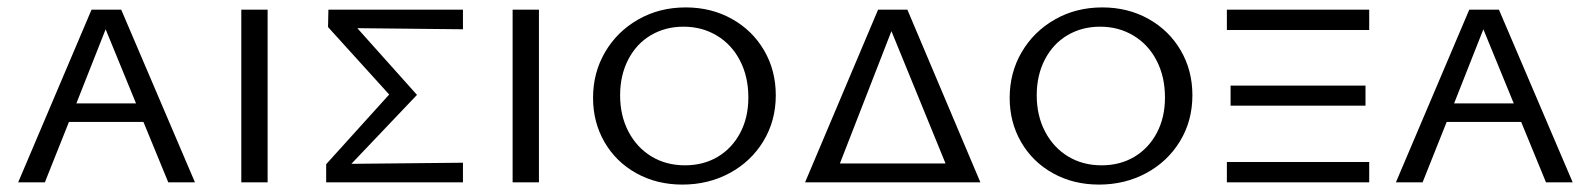

<svg xmlns="http://www.w3.org/2000/svg" viewBox="-20 -492 4292 518"><path d="M367 -163H166L101 0H29L227 -466H307L506 0H434ZM347 -213 265 -413 186 -213Z M631 -466H702V0H631Z M1229 -413 944 -416 1105 -236 928 -50 1229 -53V0H860V-49L1030 -237L865 -419L866 -466H1229Z M1363 -466H1434V0H1363Z M1580 -228Q1580 -296 1612.5 -351.5Q1645 -407 1702 -439.5Q1759 -472 1830 -472Q1899 -472 1954.5 -441Q2010 -410 2041.5 -356Q2073 -302 2073 -235Q2073 -166 2039.5 -111Q2006 -56 1948.5 -25Q1891 6 1821 6Q1752 6 1697 -24.5Q1642 -55 1611 -108.5Q1580 -162 1580 -228ZM1999 -229Q1999 -285 1976.5 -328.5Q1954 -372 1914 -396Q1874 -420 1824 -420Q1775 -420 1736 -397Q1697 -374 1675 -331.5Q1653 -289 1653 -235Q1653 -180 1675.5 -137Q1698 -94 1737.5 -70Q1777 -46 1828 -46Q1878 -46 1916.5 -69Q1955 -92 1977 -133.5Q1999 -175 1999 -229Z M2625 0H2152L2349 -466H2428ZM2531 -51 2385 -408 2246 -51Z M2704 -228Q2704 -296 2736.5 -351.5Q2769 -407 2826 -439.5Q2883 -472 2954 -472Q3023 -472 3078.5 -441Q3134 -410 3165.5 -356Q3197 -302 3197 -235Q3197 -166 3163.5 -111Q3130 -56 3072.5 -25Q3015 6 2945 6Q2876 6 2821 -24.5Q2766 -55 2735 -108.5Q2704 -162 2704 -228ZM3123 -229Q3123 -285 3100.5 -328.5Q3078 -372 3038 -396Q2998 -420 2948 -420Q2899 -420 2860 -397Q2821 -374 2799 -331.5Q2777 -289 2777 -235Q2777 -180 2799.5 -137Q2822 -94 2861.5 -70Q2901 -46 2952 -46Q3002 -46 3040.5 -69Q3079 -92 3101 -133.5Q3123 -175 3123 -229Z M3290 -466H3674V-411H3290ZM3300 -261H3664V-207H3300ZM3290 -55H3674V0H3290Z M4084 -163H3883L3818 0H3746L3944 -466H4024L4223 0H4151ZM4064 -213 3982 -413 3903 -213Z"/></svg>

Font: Ysabeau SC
Style: Regular
Weight: 400
Designer: Christian Thalmann (Catharsis Fonts)
Version: Version 0.003